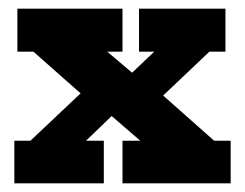

<svg xmlns="http://www.w3.org/2000/svg" viewBox="-20 -422 564 442"><path d="M262 0V-98H303L209 -179L260 -177L178 -98H219V0H13V-98H50L175 -216L186 -189L57 -303H20V-402H262V-303H227L299 -242L255 -227L335 -303H300V-402H499V-303H462L346 -193L341 -215L473 -98H511V0Z"/></svg>

Font: Rokkitt ExtraBold
Style: Regular
Weight: 800
Version: Version 3.103